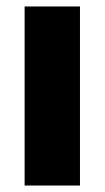

<svg xmlns="http://www.w3.org/2000/svg" viewBox="-20 -573 323 593"><path d="M227 0H56V-553H227Z"/></svg>

Font: Noto Sans Lao Looped Condensed Black
Style: Regular
Weight: 900
Width: 3
Designer: Mark Frömberg, Ben Mitchell
Foundry: The Fontpad Ltd
Version: Version 1.002; ttfautohint (v1.8.4.7-5d5b)